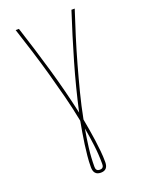

<svg xmlns="http://www.w3.org/2000/svg" viewBox="-171 -818 843 1106"><g transform="rotate(-20 250.0 -265.0)"><path d="M250 205Q240 205 231 202Q222 199 216 191.5Q210 184 208 174.5Q206 165 206 156Q206 121 209.5 87Q213 53 217.5 19Q222 -15 228 -49Q234 -83 240 -117Q225 -195 205 -273Q185 -351 163.5 -428Q142 -505 118 -582Q94 -659 69 -735H89Q135 -594 176.5 -451Q218 -308 250 -163Q282 -308 323.5 -451Q365 -594 411 -735H431Q406 -659 382 -582Q358 -505 336.5 -428Q315 -351 295 -273Q275 -195 260 -117Q266 -83 272 -49Q278 -15 282.5 19Q287 53 290.5 87Q294 121 294 156Q294 165 292 174.5Q290 184 284 191.5Q278 199 269 202Q260 205 250 205ZM250 187Q255 187 260 185.5Q265 184 268.5 180Q272 176 273 170.5Q274 165 274 160Q274 103 267 46.5Q260 -10 250 -66Q240 -10 233 46.5Q226 103 226 160Q226 165 227 170.5Q228 176 231.5 180Q235 184 240 185.5Q245 187 250 187Z"/></g></svg>

Font: Iosevka Slab Thin
Style: Regular
Weight: 100
Monospace: yes
Designer: Belleve Invis
Foundry: Belleve Invis
Version: Version 11.1.0; ttfautohint (v1.8.3)